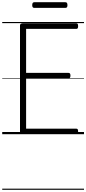

<svg xmlns="http://www.w3.org/2000/svg" viewBox="-20 -1208 776 1728"><path d="M187 0Q173 0 166.5 -5.5Q160 -11 160 -23V-979Q160 -989 167 -993.5Q174 -998 188 -998H667Q675 -998 679 -992.5Q683 -987 683 -973Q683 -959 679 -953.5Q675 -948 667 -948H215V-552H597Q605 -552 609.5 -546.5Q614 -541 614 -528Q614 -514 609.5 -508Q605 -502 597 -502H215V-50H667Q675 -50 679 -44.5Q683 -39 683 -25Q683 -11 679 -5.5Q675 0 667 0ZM289 -1137Q278 -1137 274 -1143.5Q270 -1150 270 -1161Q270 -1174 274 -1181Q278 -1188 289 -1188H568Q579 -1188 583 -1181Q587 -1174 587 -1161Q587 -1150 583 -1143.5Q579 -1137 568 -1137ZM0 490H736V500H0ZM0 -20H736V0H0ZM0 -505H736V-500H0ZM0 -1010H736V-1000H0Z"/></svg>

Font: Playwrite NG Modern Guides
Style: Regular
Weight: 400
Designer: Veronika Burian, José Scaglione
Foundry: TypeTogether
Version: Version 1.003